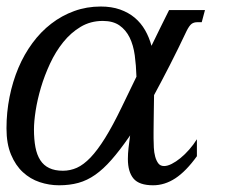

<svg xmlns="http://www.w3.org/2000/svg" viewBox="-24 -549 697 580"><path d="M471.7 -47.4Q481.9 -47.4 494.9 -54Q507.8 -60.5 521.2 -71.5Q534.7 -82.5 547.6 -97.2Q560.5 -111.8 570.8 -128.4V-77.1Q538.1 -31.7 505.9 -10.5Q473.6 10.7 438.5 10.7Q396.5 10.7 379.4 -9.5Q362.3 -29.8 362.3 -68.8Q362.3 -84.5 364.3 -102.5Q366.2 -120.6 369.1 -140.1L366.2 -135.7Q337.4 -94.2 312.7 -66.2Q288.1 -38.1 263.7 -21Q239.3 -3.9 212.9 3.4Q186.5 10.7 154.3 10.7Q124.5 10.7 95.9 1.2Q67.4 -8.3 45.2 -28.8Q22.9 -49.3 9.3 -82Q-4.4 -114.7 -4.4 -161.1Q-4.4 -210 4.9 -256.3Q14.2 -302.7 31.5 -343.8Q48.8 -384.8 74 -418.9Q99.1 -453.1 130.9 -477.5Q162.6 -502 200.2 -515.6Q237.8 -529.3 280.3 -529.3Q313 -529.3 338.6 -520.3Q364.3 -511.2 383.1 -495.4Q401.9 -479.5 414.3 -457.8Q426.8 -436 433.6 -410.6Q447.8 -439.9 461.4 -467.5Q475.1 -495.1 486.8 -518.6H595.2L585.4 -481.9H571.8Q561.5 -481.9 554.7 -476.8Q547.9 -471.7 540 -456.1Q513.7 -400.4 488.8 -351.8Q463.9 -303.2 441.4 -261.7Q440.9 -238.8 440.7 -218Q440.4 -197.3 440.2 -180.2Q439.9 -163.1 439.9 -150.4Q439.9 -137.7 439.9 -130.9Q439.9 -117.7 440.7 -103Q441.4 -88.4 444.8 -75.9Q448.2 -63.5 454.3 -55.4Q460.4 -47.4 471.7 -47.4ZM286.6 -485.8Q249.5 -485.8 219.7 -468Q189.9 -450.2 167 -421.6Q144 -393.1 127.2 -356.9Q110.4 -320.8 99.6 -284.4Q88.9 -248 83.7 -214.8Q78.6 -181.6 78.6 -158.2Q78.6 -127.9 83 -104.5Q87.4 -81.1 97.7 -65.2Q107.9 -49.3 124.8 -41.3Q141.6 -33.2 166 -33.2Q188 -33.2 208.3 -42.2Q228.5 -51.3 249.5 -73.2Q270.5 -95.2 293.5 -132.1Q316.4 -168.9 343.3 -224.6L388.2 -317.4Q387.2 -351.1 383.1 -381.8Q378.9 -412.6 367.7 -435.5Q356.4 -458.5 336.9 -472.2Q317.4 -485.8 286.6 -485.8Z"/></svg>

Font: Arian AMU Serif
Style: Italic
Weight: 400
Italic angle: -15°
Designer: Ruben Hakobyan (Tarumian)
Foundry: Ruben Hakobyan (Tarumian)
Version: Version 1.002